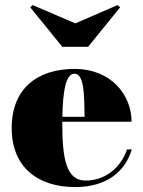

<svg xmlns="http://www.w3.org/2000/svg" viewBox="-20 -750 582 780"><path d="M286 -655 112.5 -729.5 103 -720 233 -560H338L468 -720L458 -729.5ZM515.5 -143H496C471 -69 408 -16.5 327.5 -16.5C248.5 -16.5 233 -106 233 -250C233 -252 233 -253.5 233 -255.5H514.5C514.5 -364.5 431.5 -470 282.5 -470C131.5 -470 27.5 -390 27.5 -230C27.5 -70 134.5 10 285.5 10C416.5 10 489.5 -56 515.5 -143ZM282.5 -450.5C321.5 -450.5 322.5 -368 323.5 -275.5H233.5C235 -376.5 246.5 -450.5 282.5 -450.5Z"/></svg>

Font: Bodoni* 11pt Fatface
Style: Regular
Weight: 900
Version: Version 2.3